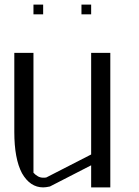

<svg xmlns="http://www.w3.org/2000/svg" viewBox="-20 -812 602 832"><path d="M375 -792V-750H333V-792ZM167 -792V-750H125V-792ZM458 -583V0H375V-95.7L196.3 -3.9Q178.7 0 167 0Q110.4 0 75.2 -61.5Q42 -124 42 -240.2V-583H125V-63.5Q144.5 -42 167 -42Q176.8 -42 180.7 -43L375 -142.6V-583Z"/></svg>

Font: wanta
Style: Medium
Weight: 500
Version: Version 0.91